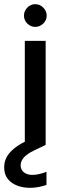

<svg xmlns="http://www.w3.org/2000/svg" viewBox="-51 -695 307 921"><path d="M68 0V-499H168V0ZM118 -566Q96 -566 80 -582Q64 -598 64 -620Q64 -642 80 -658.5Q96 -675 118 -675Q140 -675 156.5 -658.5Q173 -642 173 -620Q173 -598 156.5 -582Q140 -566 118 -566ZM93 206Q60 206 32 195.5Q4 185 -13.5 163.5Q-31 142 -31 107Q-31 82 -19.5 59.5Q-8 37 19.5 15Q47 -7 94 -27L144 -49L168 0L112 27Q77 44 62.5 61.5Q48 79 48 98Q48 119 63.5 131.5Q79 144 105 144Q119 144 137 140Q155 136 172 129V192Q155 198 134.5 202Q114 206 93 206Z"/></svg>

Font: DM Sans 20pt Medium
Style: Regular
Weight: 500
Version: Version 4.004;gftools[0.9.30]